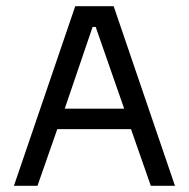

<svg xmlns="http://www.w3.org/2000/svg" viewBox="-20 -600 610 620"><path d="M25 0H101L165 -183H403L467 0H545L347 -580H223ZM189 -249 279 -513H289L381 -249Z"/></svg>

Font: Charger Sport
Style: Regular
Weight: 400
Designer: Jasper
Foundry: Cannot Into Space Fonts
Version: Version 1.1